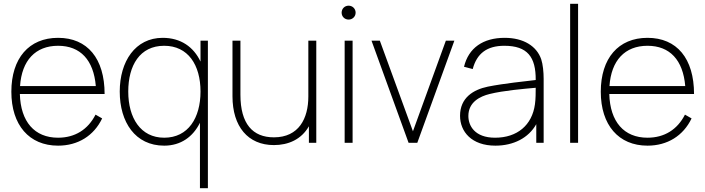

<svg xmlns="http://www.w3.org/2000/svg" viewBox="-20 -755 3729 1015"><path d="M287 15C392 15 476 -37 520 -129L485 -149C445 -70 376 -27 287 -27C162.5 -27 89 -111.5 85 -258H533C533 -446 442 -555 287 -555C133 -555 40 -447 40 -270C40 -94 134 15 287 15ZM287 -513C405 -513 475 -437.5 486.5 -300H86C95 -435.5 167.5 -513 287 -513Z M848 15C936 15 1000.5 -32 1037 -106V240H1079V-540H1040V-429.5C1003.5 -507 935.5 -555 840 -555C695 -555 613 -430 613 -271C613 -109 695 15 848 15ZM848 -27C723 -27 658 -132 658 -271C658 -409 719 -513 848 -513C974 -513 1040 -412 1040 -271C1040 -132 975 -27 848 -27Z M1428 12C1504 12 1573 -17.5 1613 -87.5V0H1652V-540H1610V-245C1610 -129 1560 -29 1428 -29C1316 -29 1251 -100 1251 -254V-540H1209V-246C1209 -86 1291 12 1428 12Z M1823 -651.5C1843.5 -651.5 1860 -667.5 1860 -688C1860 -709 1843.5 -725 1823 -725C1802 -725 1786 -709 1786 -688C1786 -667.5 1802 -651.5 1823 -651.5ZM1802 0H1844V-540H1802Z M2140 0H2186L2382 -540H2337L2163 -61L1988 -540H1944Z M2599 15C2694.5 15 2774 -25.5 2815 -98.5V0H2854V-338C2854 -374 2850 -415 2841 -442C2817 -511 2748 -555 2648 -555C2534 -555 2457 -502 2433 -402L2479 -390C2501 -473 2555 -513 2646 -513C2768.5 -513 2813 -453.5 2812 -332C2758 -325.5 2644 -314 2559 -297C2482 -281 2412 -238 2412 -143C2412 -59 2473 15 2599 15ZM2597 -27C2490 -27 2456 -90 2456 -142C2456 -216 2519 -246 2568 -258C2642 -276.5 2751 -285.5 2812 -291C2812 -267.5 2812 -232 2808 -204C2793 -93 2714 -27 2597 -27Z M2994 0H3036V-735H2994Z M3403 15C3508 15 3592 -37 3636 -129L3601 -149C3561 -70 3492 -27 3403 -27C3278.5 -27 3205 -111.5 3201 -258H3649C3649 -446 3558 -555 3403 -555C3249 -555 3156 -447 3156 -270C3156 -94 3250 15 3403 15ZM3403 -513C3521 -513 3591 -437.5 3602.5 -300H3202C3211 -435.5 3283.5 -513 3403 -513Z"/></svg>

Font: Hauora ExtraLight
Style: Regular
Weight: 200
Designer: Mikhail Sharanda
Foundry: WCYS & Co.
Version: Version 1.010